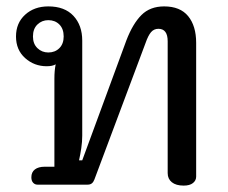

<svg xmlns="http://www.w3.org/2000/svg" viewBox="-20 -577 713 600"><path d="M504 -36V-448Q504 -487 475 -487Q461 -487 452 -476.5Q443 -466 435 -443L275 -16Q272 -8 267 -4Q262 0 254 0H97Q89 0 83.5 -6Q78 -12 78 -23Q78 -39 89 -47.5Q100 -56 120 -56H150V-331Q150 -357 154 -376Q144 -370 126 -370Q87 -370 58.5 -395.5Q30 -421 30 -463Q30 -505 58.5 -531Q87 -557 131 -557Q182 -557 209.5 -527.5Q237 -498 237 -450V-153Q237 -134 234 -114Q231 -94 227 -76H237L375 -451Q395 -503 422 -530Q449 -557 493 -557Q543 -557 568 -526.5Q593 -496 593 -443V-25Q593 -13 583 -5Q573 3 554 3Q530 3 517 -7.5Q504 -18 504 -36ZM179 -463Q179 -487 165.5 -500.5Q152 -514 131 -514Q111 -514 97 -500.5Q83 -487 83 -463Q83 -440 97 -426.5Q111 -413 131 -413Q152 -413 165.5 -426.5Q179 -440 179 -463Z"/></svg>

Font: Maitree Medium
Style: Regular
Weight: 500
Designer: CadsonDemak Team
Foundry: CadsonDemak
Version: Version 1.010